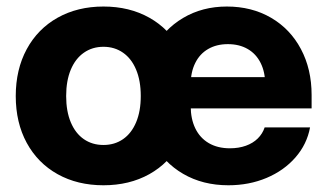

<svg xmlns="http://www.w3.org/2000/svg" viewBox="-20 -547 985 579"><path d="M27.5 -257.4Q27.5 -337.5 60.6 -398.7Q93.8 -460 153.9 -493.7Q214.1 -527.3 292 -527.3Q370.2 -527.3 430.2 -493.7Q490.2 -460 523.3 -398.7Q556.4 -337.5 556.4 -257.4Q556.4 -177.2 523.3 -116.2Q490.2 -55.2 430.2 -21.7Q370.2 11.7 292 11.7Q213.8 11.7 153.8 -21.7Q93.8 -55.2 60.6 -116.2Q27.5 -177.2 27.5 -257.4ZM404.5 -257.4Q404.5 -303.4 390.5 -336.9Q376.5 -370.4 351 -388.1Q325.5 -405.9 292 -405.9Q258.5 -405.9 233 -388.1Q207.5 -370.4 193.5 -337Q179.5 -303.6 179.5 -257.4Q179.5 -211.4 193.5 -178.1Q207.5 -144.8 232.9 -127.3Q258.3 -109.8 292 -109.8Q325.7 -109.8 351.1 -127.4Q376.5 -145 390.5 -178.3Q404.5 -211.6 404.5 -257.4ZM408.6 -257.4Q408.6 -335.4 441.2 -396.7Q473.7 -458.1 531.9 -492.7Q590.1 -527.3 664 -527.3Q739.2 -527.3 797.3 -493.5Q855.4 -459.6 887.5 -399Q919.7 -338.5 919.7 -260.6V-220.1H460.7V-314.3H847.9L779.7 -292.9Q779.7 -329.7 766 -357.1Q752.3 -384.6 727 -399.2Q701.7 -413.9 667.2 -413.9Q632.9 -413.9 607.7 -399.2Q582.4 -384.6 568.8 -357.1Q555.1 -329.7 555.1 -292.9V-227Q555.1 -188.5 569 -159.8Q582.9 -131.1 609.6 -115.4Q636.3 -99.8 673.3 -99.8Q699.9 -99.8 721.4 -107.5Q742.9 -115.2 757.3 -129.4Q771.8 -143.7 778.1 -162.8H915Q905.6 -111.9 871 -72.3Q836.4 -32.6 783.7 -10.4Q731.1 11.7 668.7 11.7Q591.5 11.7 532.4 -22.7Q473.3 -57.1 441 -118.2Q408.6 -179.3 408.6 -257.4Z"/></svg>

Font: Intratopia Thin
Style: Regular
Weight: 100
Designer: Rasmus Andersson
Foundry: rsms
Version: Version 3.000;Glyphs 3.2.3 (3260)